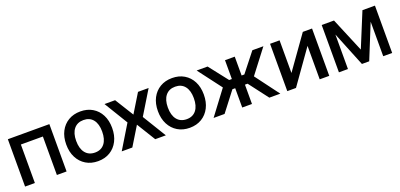

<svg xmlns="http://www.w3.org/2000/svg" viewBox="5 -1204 3971 1906"><g transform="rotate(-20 1990.0 -251.5)"><path d="M51 -500H489.5V0H387V-406.5H154.5V0H51Z M577.5 -252Q577.5 -331 608 -389.8Q638.5 -448.5 693.2 -481Q748 -513.5 820.5 -513.5Q893 -513.5 947.5 -481Q1002 -448.5 1032.2 -389.8Q1062.5 -331 1062.5 -252Q1062.5 -173 1032.2 -113.8Q1002 -54.5 947.5 -21.5Q893 11.5 820.5 11.5Q748 11.5 693.2 -21.5Q638.5 -54.5 608 -113.8Q577.5 -173 577.5 -252ZM957 -252Q957 -333 921.2 -377.8Q885.5 -422.5 820.5 -422.5Q755 -422.5 718.8 -377.8Q682.5 -333 682.5 -252Q682.5 -170 718.8 -124.8Q755 -79.5 820.5 -79.5Q885.5 -79.5 921.2 -124.8Q957 -170 957 -252Z M1072 -500H1184L1306 -303.5L1426 -500H1538L1385.5 -249.5L1538 0H1426L1304.5 -197.5L1184 0H1072L1224 -250.5Z M1546 -252Q1546 -331 1576.5 -389.8Q1607 -448.5 1661.8 -481Q1716.5 -513.5 1789 -513.5Q1861.5 -513.5 1916 -481Q1970.5 -448.5 2000.8 -389.8Q2031 -331 2031 -252Q2031 -173 2000.8 -113.8Q1970.5 -54.5 1916 -21.5Q1861.5 11.5 1789 11.5Q1716.5 11.5 1661.8 -21.5Q1607 -54.5 1576.5 -113.8Q1546 -173 1546 -252ZM1925.5 -252Q1925.5 -333 1889.8 -377.8Q1854 -422.5 1789 -422.5Q1723.5 -422.5 1687.2 -377.8Q1651 -333 1651 -252Q1651 -170 1687.2 -124.8Q1723.5 -79.5 1789 -79.5Q1854 -79.5 1889.8 -124.8Q1925.5 -170 1925.5 -252Z M2345 -500H2448V-301H2477L2634 -500H2750.5L2560 -251L2747.5 0H2631.5L2476 -204H2448V0H2345V-204H2315.5L2158.5 0H2042.5L2232.5 -253L2045.5 -500H2161L2316.5 -301H2345Z M2921.5 -500V-155L3167 -500H3264.5V0H3163.5V-353.5L2913 0H2821V-500Z M3686.5 0H3609.5L3462 -364.5V0H3366.5V-500H3496.5L3648 -138L3797 -500H3929V0H3834.5V-364.5Z"/></g></svg>

Font: Overused Grotesk Medium
Style: Regular
Weight: 525
Version: Version 0.004